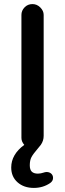

<svg xmlns="http://www.w3.org/2000/svg" viewBox="-20 -715 318 941"><path d="M35 106Q35 42 99 -5Q85 -21 85 -39V-642Q85 -663 100.5 -679Q116 -695 139 -695Q161 -695 177.5 -678.5Q194 -662 194 -642V-49Q194 -25 180 -5Q179 -3 167 11Q142 40 134 55.5Q126 71 126 95Q126 117 136 126.5Q146 136 166 136Q179 136 197 130L200 129L208 128Q222 128 231 136Q240 144 240 157Q240 172 226 182Q191 206 146 206Q97 206 66 178.5Q35 151 35 106Z"/></svg>

Font: 寒蝉全圆体 Bold
Style: Regular
Weight: 700
Designer: Warren2060
      Designed by Motoya company      

      [Varela Round]
      Joe Prince(Latin component); Avraham Cornf
Foundry: ChillType
Version: Version 3.200